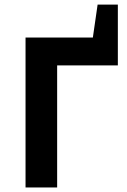

<svg xmlns="http://www.w3.org/2000/svg" viewBox="-20 -828 560 848"><path d="M500.5 -539.1H232.4V0H92.8V-662.1H390.1L411.1 -807.6H500.5Z"/></svg>

Font: PT Astra Sans
Style: Bold
Weight: 700
Designer: A.Korolkova, I. Chaeva
Foundry: ParaType Ltd
Version: Version 1.001; ttfautohint (v1.6)